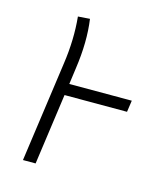

<svg xmlns="http://www.w3.org/2000/svg" viewBox="-86 -593 559 658"><g transform="rotate(15 193.5 -263.5)"><path d="M363.8 -293 357.9 -252H136.2L101.1 0H56.2L106 -356Q118.7 -443.4 110.8 -523.9L152.8 -526.9Q164.1 -447.8 149.9 -350.1L142.1 -293Z"/></g></svg>

Font: Fira Sans Compressed ExtraLight
Style: Italic
Weight: 250
Width: 3
Italic angle: -8°
Designer: Carrois Corporate & Edenspiekermann AG
Foundry: Carrois Corporate GbR & Edenspiekermann AG
Version: Version 4.203;PS 004.203;hotconv 1.0.88;makeotf.lib2.5.64775